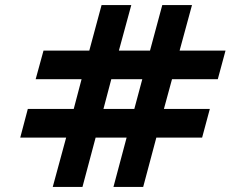

<svg xmlns="http://www.w3.org/2000/svg" viewBox="-20 -740 972 759"><path d="M188.5 -1 241.5 -196H60L90 -309.5H271.5L302.5 -427H121L152 -540H333L381.5 -720H499L450 -540H573L621.5 -720H739L690 -540H871.5L841 -427H660L628 -309.5H809.5L779 -196H598L546 -1H428.5L480.5 -196H358L306 -1ZM389 -309.5H511L542.5 -427H420Z"/></svg>

Font: Manrope ExtraLight
Style: Bold
Weight: 700
Version: Version 4.504